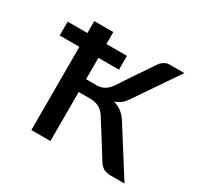

<svg xmlns="http://www.w3.org/2000/svg" viewBox="-117 -641 794 775"><g transform="rotate(30 280.5 -253.0)"><path d="M547.9 0Q532.2 0 486.3 0Q462.9 0 449.2 -7.8Q436.5 -15.6 426.8 -31.2Q394.5 -84 328.1 -188.5Q317.4 -207 298.8 -217.8Q280.3 -227.5 257.8 -227.5Q240.2 -227.5 203.1 -227.5Q203.1 -170.9 203.1 1Q180.7 1 114.3 1Q114.3 -96.7 114.3 -386.7Q90.8 -386.7 22.5 -386.7Q22.5 -402.3 22.5 -451.2Q44.9 -451.2 114.3 -451.2Q114.3 -464.8 114.3 -506.8Q136.7 -506.8 203.1 -506.8Q203.1 -492.2 203.1 -451.2Q227.5 -451.2 298.8 -451.2Q298.8 -434.6 298.8 -386.7Q275.4 -386.7 203.1 -386.7Q203.1 -361.3 203.1 -287.1Q215.8 -287.1 251 -287.1Q272.5 -287.1 287.1 -295.9Q302.7 -304.7 314.5 -321.3Q349.6 -375 421.9 -481.4Q428.7 -492.2 440.4 -499Q451.2 -506.8 464.8 -506.8Q487.3 -506.8 534.2 -506.8Q501 -458 402.3 -313.5Q390.6 -294.9 377.9 -283.2Q364.3 -271.5 345.7 -265.6Q369.1 -258.8 385.7 -245.1Q402.3 -231.4 415 -210Q460 -139.6 547.9 0Z"/></g></svg>

Font: Lato
Style: Regular
Weight: 400
Designer: Lukasz Dziedzic with Adam Twardoch and Botio Nikoltchev
Version: Version 2.015; 2015-08-06; http://www.latofonts.com/